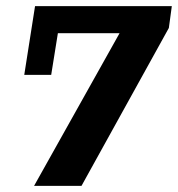

<svg xmlns="http://www.w3.org/2000/svg" viewBox="-20 -603 577 623"><path d="M90.6 0 367.9 -495.2H167.8L146.1 -360H58.7L93.7 -583H537.5L527.9 -512.3L244.5 0Z"/></svg>

Font: Rokkitt SemiBold
Style: Italic
Weight: 600
Italic angle: -9°
Designer: Vernon Adams
Foundry: Vernon Adams
Version: Version 3.103